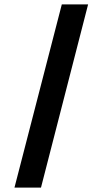

<svg xmlns="http://www.w3.org/2000/svg" viewBox="-20 -796 488 876"><path d="M167 60H46L262 -776H382Z"/></svg>

Font: SUIT
Style: Bold
Weight: 700
Designer: Sunn Youn; Korean Glyphs from Source Han Sans (Sandoll Communications; Soo-young Jang, Joo-yeon Kang)
Foundry: Sunn
Version: Version 1.150